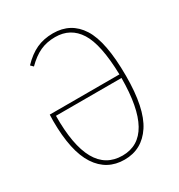

<svg xmlns="http://www.w3.org/2000/svg" viewBox="-167 -804 863 926"><g transform="rotate(-30 264.5 -340.5)"><path d="M466 -337Q466 -157 411 -73.5Q356 10 259 10Q161 10 107 -72.5Q53 -155 53 -325Q53 -346 54 -359H442Q438 -528 393 -599Q348 -670 263 -670Q216 -670 179 -653Q142 -636 104 -598L90 -612Q129 -653 170 -672Q211 -691 263 -691Q362 -691 414 -609.5Q466 -528 466 -337ZM442 -339H77Q74 -12 260 -12Q441 -12 442 -339Z"/></g></svg>

Font: Fira Sans Extra Condensed Thin
Style: Regular
Weight: 250
Width: 1
Designer: Carrois Corporate & Edenspiekermann AG
Foundry: Carrois Corporate GbR & Edenspiekermann AG
Version: Version 4.203